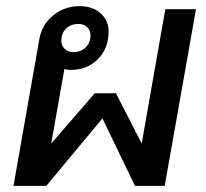

<svg xmlns="http://www.w3.org/2000/svg" viewBox="-20 -606 671 626"><path d="M619 -576 517 0H420L314 -220L131 0H24L108 -477Q116 -525 153 -555.5Q190 -586 240 -586Q281 -586 307.5 -563Q334 -540 334 -503Q334 -448 299 -413Q264 -378 210 -378Q199 -378 190 -381L147 -138L289 -302H358L442 -138L519 -576ZM180 -473Q180 -457 191 -446.5Q202 -436 219 -436Q244 -436 259.5 -451.5Q275 -467 275 -491Q275 -507 264 -517.5Q253 -528 236 -528Q211 -528 195.5 -513Q180 -498 180 -473Z"/></svg>

Font: Sarabun Medium
Style: Italic
Weight: 500
Italic angle: -10°
Designer: Suppakit Chalermlarp | Katatrad Co.,Ltd.
Foundry: Cadson Demak Co.,Ltd.
Version: Version 1.000; ttfautohint (v1.6)